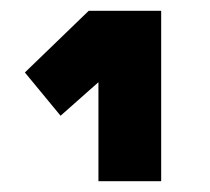

<svg xmlns="http://www.w3.org/2000/svg" viewBox="-20 -653 388 355"><path d="M278 -633V-318H162V-501L92 -439L26 -519L144 -633Z"/></svg>

Font: Tajawal Black
Style: Regular
Weight: 900
Designer: Boutros Fonts
Foundry: Created by Boutros International 2017
Version: Version 1.700